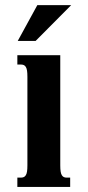

<svg xmlns="http://www.w3.org/2000/svg" viewBox="-20 -736 345 756"><path d="M48.3 -518.6H217.3V-85Q217.3 -69.8 218.8 -60.5Q220.2 -51.3 223.6 -45.9Q227.1 -40.5 231.7 -38.6Q236.3 -36.6 243.2 -36.6H256.3V0H48.3V-36.6H62Q68.4 -36.6 73.2 -38.6Q78.1 -40.5 81.5 -45.9Q85 -51.3 86.4 -60.5Q87.9 -69.8 87.9 -85V-433.6Q87.9 -448.7 86.4 -458Q85 -467.3 81.5 -472.7Q78.1 -478 73.2 -480Q68.4 -481.9 62 -481.9H48.3ZM127 -715.8H260.3L120.1 -574.7H49.8Z"/></svg>

Font: Arian AMU Serif
Style: Bold
Weight: 700
Designer: Ruben Hakobyan (Tarumian)
Foundry: Ruben Hakobyan (Tarumian)
Version: Version 1.002